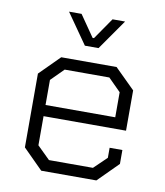

<svg xmlns="http://www.w3.org/2000/svg" viewBox="-80 -764 712 830"><g transform="rotate(10 276.5 -349.0)"><path d="M70 -87V-411L157 -498H400L488 -411V-234H126V-106L182 -51H375L431 -105V-149H487V-88L399 0H157ZM432 -283V-393L377 -448H181L126 -393V-283ZM156 -698H211L276 -604H282L347 -698H402L309 -565H249Z"/></g></svg>

Font: Chakra Petch Light
Style: Regular
Weight: 300
Designer: Katatrad Aksorn Co.,Ltd.
Foundry: Cadson Demak Co.,Ltd.
Version: Version 1.000; ttfautohint (v1.6)